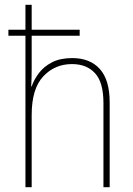

<svg xmlns="http://www.w3.org/2000/svg" viewBox="-20 -873 555 800"><path d="M112 -853V-749H312V-724H112V-588Q112 -565 111.5 -548.5Q111 -532 110 -513H112Q122 -542 142.5 -569Q163 -596 197 -613.5Q231 -631 281 -631Q355 -631 396 -585.5Q437 -540 437 -446V-93H411V-444Q411 -530 376 -568Q341 -606 280 -606Q208 -606 160 -554.5Q112 -503 112 -394V-93H86V-724H15V-749H86V-853Z"/></svg>

Font: Noto Sans Telugu UI SemiCondensed Thin
Style: Regular
Weight: 100
Width: 4
Designer: Jelle Bosma - Monotype Design Team
Foundry: Monotype Imaging Inc.
Version: Version 2.005; ttfautohint (v1.8.4.7-5d5b)